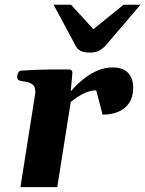

<svg xmlns="http://www.w3.org/2000/svg" viewBox="-20 -774 601 794"><path d="M272.5 -396Q283.7 -409.7 301.3 -426.5Q318.8 -443.4 341.3 -459Q363.8 -474.6 390.4 -484.9Q417 -495.1 445.8 -495.1Q489.7 -495.1 510.3 -471.9Q530.8 -448.7 530.8 -412.6Q530.8 -374.5 514.9 -349.6Q499 -324.7 470.5 -312.3Q441.9 -299.8 404.3 -299.8L377.9 -400.4Q358.4 -400.4 338.4 -392.6Q318.4 -384.8 301.3 -373.5Q284.2 -362.3 272.5 -352.1L216.8 0H64.5L124.5 -379.9Q126 -388.2 126 -394Q126 -416.5 114 -425Q102.1 -433.6 86.4 -435.8Q70.8 -438 60.1 -440.9Q50.8 -445.3 50.8 -455.6Q50.8 -465.3 55.4 -473.4Q60.1 -481.4 65.9 -481.9Q134.3 -486.3 186 -486.6Q237.8 -486.8 267.1 -486.8Q271 -486.8 275.1 -483.9Q279.3 -481 279.3 -472.2Q279.3 -472.2 277.8 -453.9Q276.4 -435.5 272.5 -396ZM351.6 -556.6Q326.7 -556.6 313.5 -563.7Q300.3 -570.8 294.4 -581.5L201.7 -754.4H273.9L366.2 -653.3L491.2 -754.4H561L417 -585.9Q407.2 -574.7 392.1 -565.7Q377 -556.6 351.6 -556.6Z"/></svg>

Font: Gelasio
Style: Italic
Weight: 400
Italic angle: -8.5°
Designer: Eben Sorkin
Foundry: Eben Sorkin
Version: Version 1.008